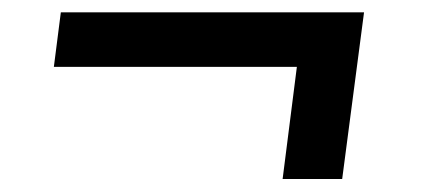

<svg xmlns="http://www.w3.org/2000/svg" viewBox="-20 -384 668 303"><path d="M76 -364.5H554.5L520 -101.5H426L448.5 -278.5H65Z"/></svg>

Font: Merriweather Light 18pt
Style: Bold Italic
Weight: 700
Italic angle: -7.8°
Version: Version 2.101